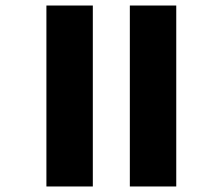

<svg xmlns="http://www.w3.org/2000/svg" viewBox="-20 -626 733 695"><path d="M450 49V-606H618V49ZM148 49V-606H316V49Z"/></svg>

Font: Noto Sans Tamil ExtraBold
Style: Regular
Weight: 800
Designer: Jelle Bosma - Monotype Design Team
Foundry: Monotype Imaging Inc.
Version: Version 2.004; ttfautohint (v1.8.4.7-5d5b)